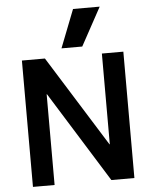

<svg xmlns="http://www.w3.org/2000/svg" viewBox="-64 -1052 876 1105"><g transform="rotate(-5 374.0 -500.0)"><path d="M81 0V-730H214L541 -206H543V-730H667V0H534L208 -524H206V0ZM434 -780H314L400 -1000H554Z"/></g></svg>

Font: M PLUS 2 SemiBold
Style: Regular
Weight: 600
Designer: Coji Morishita
Foundry: UNDERFOREST DESIGN
Version: Version 1.001